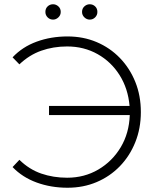

<svg xmlns="http://www.w3.org/2000/svg" viewBox="-20 -876 745 901"><path d="M297 5Q219 5 152 -19.5Q85 -44 39 -92L71 -126Q117 -81 173.5 -61.5Q230 -42 295 -42Q376 -42 441.5 -80.5Q507 -119 546.5 -185Q586 -251 589 -336H210V-379H588Q581 -460 541.5 -523Q502 -586 438 -622Q374 -658 295 -658Q230 -658 173.5 -638Q117 -618 71 -574L39 -607Q85 -656 152 -680.5Q219 -705 297 -705Q371 -705 433.5 -678.5Q496 -652 542.5 -604Q589 -556 615 -491.5Q641 -427 641 -350Q641 -274 615 -209Q589 -144 542.5 -96Q496 -48 433.5 -21.5Q371 5 297 5ZM401 -784Q387 -784 376 -794.5Q365 -805 365 -820Q365 -836 376 -846Q387 -856 401 -856Q416 -856 426.5 -846Q437 -836 437 -820Q437 -805 426.5 -794.5Q416 -784 401 -784ZM229 -784Q214 -784 203.5 -794.5Q193 -805 193 -820Q193 -836 203.5 -846Q214 -856 229 -856Q243 -856 254 -846Q265 -836 265 -820Q265 -805 254 -794.5Q243 -784 229 -784Z"/></svg>

Font: Montserrat Light
Style: Regular
Weight: 300
Designer: Julieta Ulanovsky
Foundry: Julieta Ulanovsky
Version: Version 9.000; ttfautohint (v1.8.4.7-5d5b)